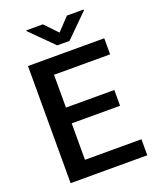

<svg xmlns="http://www.w3.org/2000/svg" viewBox="-163 -1000 892 1095"><g transform="rotate(-20 282.5 -452.5)"><path d="M537.6 -97.2V0H72.3V-710.9H535.2V-613.3H194.8V-414.1H488.3V-318.4H194.8V-97.2ZM233.4 -905.3 306.6 -828.6 379.4 -905.3H480.5V-899.9L343.8 -764.6H269.5L133.3 -900.4V-905.3Z"/></g></svg>

Font: Vazirmatn RD Medium
Style: Regular
Weight: 500
Designer: Saber Rastikerdar
Foundry: Saber Rastikerdar
Version: Version 33.003